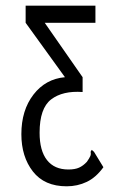

<svg xmlns="http://www.w3.org/2000/svg" viewBox="-20 -643 440 674"><path d="M214 11Q136 11 95.5 -41Q55 -93 55 -172Q55 -256 97.5 -311Q140 -366 208 -372L70 -563V-623H315V-563H137L270 -372V-320Q200 -325 159.5 -294Q119 -263 119 -177Q119 -114 145 -81Q171 -48 220 -48Q243 -48 257.5 -54.5Q272 -61 285 -75Q294 -88 297 -95Q300 -102 298 -110L302 -117L310 -110L343 -56Q317 -20 284.5 -4.5Q252 11 214 11Z"/></svg>

Font: Inconsolata Condensed
Style: Regular
Weight: 400
Width: 3
Monospace: yes
Designer: Raph Levien, Cyreal, Brenton Simpson
Foundry: Raph Levien, Cyreal, Google
Version: Version 3.000; ttfautohint (v1.8.2.53-6de2)